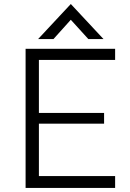

<svg xmlns="http://www.w3.org/2000/svg" viewBox="-20 -932 644 952"><path d="M106.9 0V-689.9H550.8V-634.8H172.9V-372.1H496.1V-318.8H172.9V-59.1H550.8V0ZM168.9 -738.3 331.1 -912.1 493.2 -738.3H418L331.1 -834L245.1 -738.3Z"/></svg>

Font: Acari Sans Light
Style: Regular
Weight: 300
Designer: Alfredo Marco Pradil and Stefan Peev
Foundry: Hanken Design Co.
Version: Version 1.045;January 11, 2019;FontCreator 11.5.0.2425 64-bi